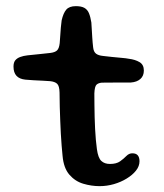

<svg xmlns="http://www.w3.org/2000/svg" viewBox="-20 -610 545 640"><path d="M312 10.5Q285 10.5 257.8 2.5Q230.5 -5.5 211.2 -27.8Q192 -50 188.5 -91Q187 -105.5 185.5 -124Q184 -142.5 182.8 -163.8Q181.5 -185 180.8 -207.8Q180 -230.5 179.2 -254.2Q178.5 -278 178.5 -301.5Q178 -324 170.2 -331Q162.5 -338 146.5 -339.5Q137 -340.5 122.2 -341Q107.5 -341.5 92 -342.5Q76.5 -343.5 64.5 -344.5Q45 -346.5 35 -357.2Q25 -368 25 -388Q25 -401.5 30.8 -408.8Q36.5 -416 47.2 -420Q58 -424 71.5 -425.5Q98 -428 115.2 -430Q132.5 -432 147.5 -433.5Q163.5 -435.5 170.2 -442Q177 -448.5 179 -466Q180 -476.5 180.8 -490.5Q181.5 -504.5 182.8 -518.2Q184 -532 185.5 -542Q191 -566.5 201 -578Q211 -589.5 233 -589.5Q251 -589.5 261.2 -583.8Q271.5 -578 276.5 -566Q281.5 -554 284.5 -535Q285.5 -519.5 286.2 -507.5Q287 -495.5 287.5 -485.8Q288 -476 288.8 -468Q289.5 -460 290.5 -452Q292 -437.5 300 -431.2Q308 -425 323.5 -423.5Q337 -422 353.2 -420.2Q369.5 -418.5 384.8 -417.2Q400 -416 410 -414Q430.5 -411.5 445 -403Q459.5 -394.5 459.5 -375Q459.5 -357 448 -346.8Q436.5 -336.5 416.5 -335Q386 -334.5 360 -334.8Q334 -335 319.5 -334.5Q308 -333.5 301.8 -327.8Q295.5 -322 294.5 -298.5Q294.5 -279.5 294.8 -259.5Q295 -239.5 295.5 -219.5Q296 -199.5 297 -180.2Q298 -161 299.5 -144Q301 -127 303 -113Q307 -83.5 317.8 -73.5Q328.5 -63.5 346.5 -63.5Q368 -63.5 380.2 -72.2Q392.5 -81 401.2 -90Q410 -99 421 -99Q433.5 -99 439.2 -92.2Q445 -85.5 445 -72.5Q445 -56 433.2 -41.2Q421.5 -26.5 402.2 -14.8Q383 -3 359.5 3.8Q336 10.5 312 10.5Z"/></svg>

Font: Gluten Thin
Style: Regular
Weight: 400
Version: Version 1.300